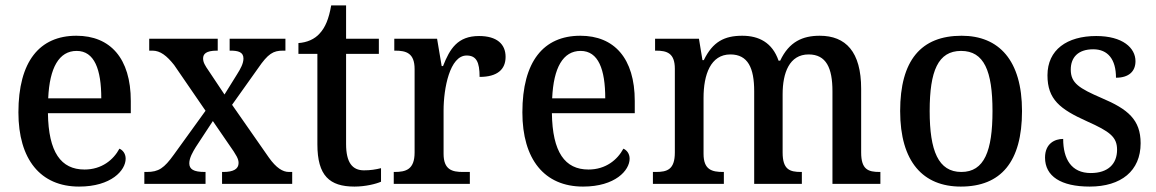

<svg xmlns="http://www.w3.org/2000/svg" viewBox="-20 -679 4269 709"><path d="M272 10C391 10 444 -50 444 -93C444 -112 433 -125 421 -130C399 -89 356 -53 292 -53C205 -53 159 -117 157 -261H463V-306C463 -464 387 -547 262 -547C126 -547 48 -452 48 -264C48 -91 129 10 272 10ZM354 -316H158C163 -429 198 -491 263 -491C329 -491 354 -422 354 -316Z M513 0H739V-44H736C695 -44 679 -54 679 -76C679 -96 692 -118 703 -136L766 -232L825 -146C854 -105 861 -92 861 -77C861 -55 842 -44 805 -44H800V0H1059V-44H1047C1024 -44 1000 -59 973 -97L837 -292L933 -427C970 -481 989 -492 1025 -492H1034V-536H828V-492H831C859 -492 879 -487 879 -463C879 -445 869 -426 855 -404L809 -330L751 -417C737 -437 730 -449 730 -463C730 -479 740 -492 781 -492H784V-536H531V-492H543C572 -492 596 -473 623 -439L739 -270L622 -108C586 -58 566 -44 522 -44H513Z M1289 10C1330 10 1369 0 1387 -8V-58C1367 -53 1348 -50 1324 -50C1281 -50 1258 -79 1258 -147V-480H1379V-536H1258V-659H1203C1194 -608 1181 -578 1161 -556C1142 -534 1113 -522 1082 -520V-480H1152V-146C1152 -30 1197 10 1289 10Z M1434 0H1715V-44H1689C1650 -44 1618 -52 1618 -111V-271C1618 -353 1641 -474 1703 -474C1739 -474 1751 -450 1751 -395C1817 -395 1847 -423 1847 -469C1847 -516 1815 -546 1749 -546C1670 -546 1641 -499 1616 -435H1611L1594 -536H1436V-492H1439C1480 -492 1511 -483 1511 -424V-116C1511 -53 1479 -44 1437 -44H1434Z M2133 10C2252 10 2305 -50 2305 -93C2305 -112 2294 -125 2282 -130C2260 -89 2217 -53 2153 -53C2066 -53 2020 -117 2018 -261H2324V-306C2324 -464 2248 -547 2123 -547C1987 -547 1909 -452 1909 -264C1909 -91 1990 10 2133 10ZM2215 -316H2019C2024 -429 2059 -491 2124 -491C2190 -491 2215 -422 2215 -316Z M2391 0H2653V-44H2650C2609 -44 2578 -52 2578 -111V-318C2578 -403 2604 -478 2677 -478C2742 -478 2765 -428 2765 -342V0H2941V-44H2938C2896 -44 2870 -53 2870 -116V-331C2870 -410 2895 -478 2966 -478C3031 -478 3054 -428 3054 -342V0H3231V-44H3228C3186 -44 3160 -53 3160 -116V-351C3160 -488 3103 -547 3007 -547C2944 -547 2894 -525 2861 -455H2855C2832 -522 2782 -547 2721 -547C2655 -547 2612 -525 2579 -457H2574L2561 -536H2399V-492H2402C2443 -492 2472 -483 2472 -425V-116C2472 -53 2444 -44 2402 -44H2391Z M3528 10C3676 10 3754 -81 3754 -269C3754 -456 3669 -547 3531 -547C3381 -547 3304 -456 3304 -269C3304 -81 3389 10 3528 10ZM3530 -44C3445 -44 3413 -122 3413 -269C3413 -417 3444 -491 3529 -491C3614 -491 3645 -417 3645 -269C3645 -122 3615 -44 3530 -44Z M4004 10C4120 10 4192 -48 4192 -150C4192 -237 4145 -276 4048 -317C3965 -353 3934 -372 3934 -422C3934 -467 3961 -497 4017 -497C4071 -497 4101 -460 4101 -392C4148 -392 4173 -415 4173 -453C4173 -502 4126 -546 4028 -546C3920 -546 3848 -495 3848 -401C3848 -312 3894 -276 3994 -231C4079 -193 4105 -173 4105 -126C4105 -74 4072 -40 4008 -40C3936 -40 3906 -92 3906 -166C3875 -166 3839 -149 3839 -97C3839 -28 3898 10 4004 10Z"/></svg>

Font: Noto Serif SemiCondensed Medium
Style: Regular
Weight: 500
Width: 4
Designer: Monotype Design Team
Foundry: Monotype Imaging Inc.
Version: Version 2.014